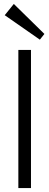

<svg xmlns="http://www.w3.org/2000/svg" viewBox="-20 -953 250 973"><path d="M137 -700V0H73V-700ZM205 -781 182 -752 4 -876 50 -933Z"/></svg>

Font: Pathway Extreme Condensed ExtraLight
Style: Regular
Weight: 250
Width: 3
Version: Version 1.001;gftools[0.9.26]